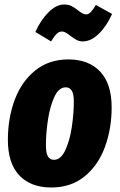

<svg xmlns="http://www.w3.org/2000/svg" viewBox="-20 -815 532 853"><path d="M15 -194Q15 -289 45 -370.5Q75 -452 136 -501.5Q197 -551 284 -551Q374 -551 425 -497Q476 -443 476 -338Q476 -243 446 -161.5Q416 -80 355.5 -31Q295 18 208 18Q117 18 66 -35.5Q15 -89 15 -194ZM308 -364Q308 -397 299 -412Q290 -427 272 -427Q241 -427 221.5 -384.5Q202 -342 193 -282.5Q184 -223 184 -169Q184 -135 193 -120Q202 -105 220 -105Q250 -105 270 -147.5Q290 -190 299 -250.5Q308 -311 308 -364ZM291 -657Q289 -659 281 -664.5Q273 -670 267 -672.5Q261 -675 255 -675Q242 -675 231.5 -664.5Q221 -654 207 -631L137 -673Q161 -726 195.5 -760.5Q230 -795 265 -795Q284 -795 298 -788Q312 -781 328 -768Q349 -751 362 -751Q373 -751 383 -761Q393 -771 406 -793L478 -753Q454 -699 419 -665Q384 -631 348 -631Q333 -631 320.5 -637.5Q308 -644 291 -657Z"/></svg>

Font: Fira Sans Extra Condensed ExtraBold
Style: Italic
Weight: 800
Width: 3
Italic angle: -8°
Designer: Carrois Corporate & Edenspiekermann AG
Foundry: Carrois Corporate GbR & Edenspiekermann AG
Version: Version 4.203